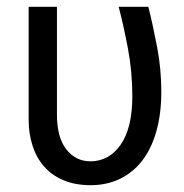

<svg xmlns="http://www.w3.org/2000/svg" viewBox="-20 -546 540 563"><path d="M64 -526H147V-210Q147 -143 174.5 -108Q202 -73 245 -73Q300 -73 334 -122Q368 -171 368 -264Q368 -336 355 -404.5Q342 -473 328 -526H415Q429 -470 441 -406.5Q453 -343 453 -277Q453 -212 438.5 -161Q424 -110 397 -75Q370 -40 331.5 -21.5Q293 -3 246 -3Q200 -3 166 -17.5Q132 -32 109.5 -57.5Q87 -83 75.5 -118.5Q64 -154 64 -195Z"/></svg>

Font: D2Coding
Style: Regular
Weight: 400
Monospace: yes
Designer: Yong-Rak Park; Jeong-Hwan Yoon; Sang-Min Lee;
Foundry: NHN Corporation
Version: Version 1.3.2; Build 20180524